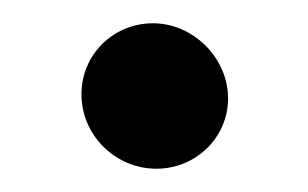

<svg xmlns="http://www.w3.org/2000/svg" viewBox="-20 46 265 165"><path d="M50 127C50 162.2 79.1 191 114.5 191C148.2 191 176 164.3 176 130.5C176 95.9 146.1 66 111.5 66C77.5 66 50 92.8 50 127Z"/></svg>

Font: Smoothie
Style: Regular
Weight: 400
Foundry: Cannot Into Space Fonts
Version: Version 0.8